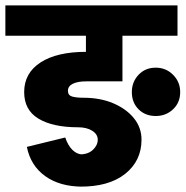

<svg xmlns="http://www.w3.org/2000/svg" viewBox="-45 -680 691 715"><path d="M485 -547V-660H616V-547ZM262 15Q178 15 123.5 -24Q69 -63 55 -133L198 -168Q208 -138 225 -121.5Q242 -105 262 -105ZM-25 -547V-660H536V-547ZM251 15V-105Q283 -105 301 -122Q319 -139 319 -160H482Q482 -81 421 -32.5Q360 16 251 15ZM246 -206Q152 -206 98.5 -238Q45 -270 45 -337L208 -342Q208 -325 223.5 -320.5Q239 -316 266 -316ZM319 -160Q319 -180 298.5 -193Q278 -206 246 -206L266 -316Q328 -316 376.5 -295.5Q425 -275 453.5 -240Q482 -205 482 -160ZM45 -337Q45 -408 106 -447.5Q167 -487 276 -487V-377Q244 -377 226 -368Q208 -359 208 -342ZM276 -377V-487H411V-377ZM275 -430V-630H411V-430ZM535 -248Q496 -248 471 -273Q446 -298 446 -337Q446 -375 471 -401.5Q496 -428 535 -428Q573 -428 599.5 -401.5Q626 -375 626 -337Q626 -298 599.5 -273Q573 -248 535 -248Z"/></svg>

Font: Akshar Light
Style: Regular
Weight: 300
Designer: Tall Chai
Foundry: Tall Chai
Version: Version 1.100